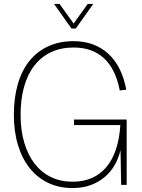

<svg xmlns="http://www.w3.org/2000/svg" viewBox="-20 -934 715 970"><path d="M346 16Q278 16 223.5 -10Q169 -36 130.5 -84Q92 -132 71 -200.5Q50 -269 50 -354Q50 -440 70 -509Q90 -578 128.5 -626Q167 -674 223.5 -700Q280 -726 352 -726Q456 -726 525.5 -664Q595 -602 618 -481L585 -477Q564 -586 505 -640Q446 -694 352 -694Q288 -694 238 -670.5Q188 -647 153.5 -602.5Q119 -558 101.5 -495Q84 -432 84 -354Q84 -276 102.5 -213.5Q121 -151 155 -107Q189 -63 237.5 -39.5Q286 -16 346 -16Q455 -16 517 -89.5Q579 -163 588 -302H354V-330H620V0H592L589 -175Q579 -135 559.5 -100.5Q540 -66 509.5 -40Q479 -14 438.5 1Q398 16 346 16ZM253 -914H281L352 -815L423 -914H451L363 -790H341Z"/></svg>

Font: Geist Thin
Style: Regular
Weight: 400
Designer: Basement.studio, Andrés Briganti, Mateo Zaragoza
Foundry: Basement.studio, Vercel, Andrés Briganti, Guido Ferreyra, Mateo Zaragoza
Version: Version 1.401